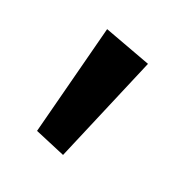

<svg xmlns="http://www.w3.org/2000/svg" viewBox="-83 -1066 399 418"><g transform="rotate(30 116.5 -857.5)"><path d="M51.8 -731.9 73.2 -1000 188 -979 127 -714.8Z"/></g></svg>

Font: Hussar Preview
Style: Bold
Weight: 700
Foundry: Cannot Into Space Fonts, PlusOne Fonts
Version: Version 2.29RC2 "Millennial"